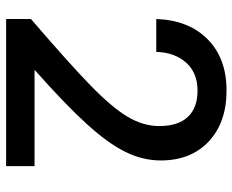

<svg xmlns="http://www.w3.org/2000/svg" viewBox="-88 -690 777 642"><g transform="rotate(90 301.0 -368.5)"><path d="M401 -512Q401 -575 370.5 -607.5Q340 -640 283 -640Q223 -640 189 -602Q155 -564 153 -502H43Q47 -611 111 -674Q175 -737 282 -737Q389 -737 452.5 -677.5Q516 -618 516 -517Q516 -457 487.5 -399Q459 -341 394.5 -270Q330 -199 213 -95H535V0H43V-83Q192 -211 265 -282Q338 -353 369.5 -405.5Q401 -458 401 -512Z"/></g></svg>

Font: Poppins-tnum Medium
Style: Regular
Weight: 500
Designer: Ninad Kale (Devanagari), Jonny Pinhorn (Latin)
Foundry: Indian Type Foundry
Version: Version 4.004